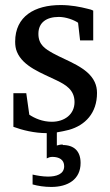

<svg xmlns="http://www.w3.org/2000/svg" viewBox="-20 -513 437 760"><path d="M229 59C218 59 213 61 205 63V11C222 8 238 5 253 1C317 -17 364 -65 364 -145C364 -161 361 -175 355 -188C328 -247 246 -271 190 -302C160 -319 132 -335 132 -379C132 -424 164 -446 213 -446C241 -446 273 -434 289 -423L297 -353H349V-471C344 -474 337 -476 328 -478C297 -486 261 -493 220 -493C118 -493 40 -449 40 -348C40 -333 42 -320 47 -308C71 -249 147 -223 204 -195C239 -178 275 -158 275 -109C275 -60 235 -31 185 -31C148 -31 117 -45 96 -59L84 -144H33V-11C68 2 116 14 165 14V114C171 111 178 108 187 108C214 108 234 119 234 145C234 177 202 186 170 186C149 186 127 182 109 178V217C130 223 156 227 183 227C249 227 299 197 299 132C299 86 274 61 228 61Z"/></svg>

Font: Veleka
Style: Regular
Weight: 400
Designer: Stefan Peev, Context Ltd, 2016; SIL International, 1997-2014.
Foundry: Stefan Peev, Context Ltd, 2016
Version: Version 1.000